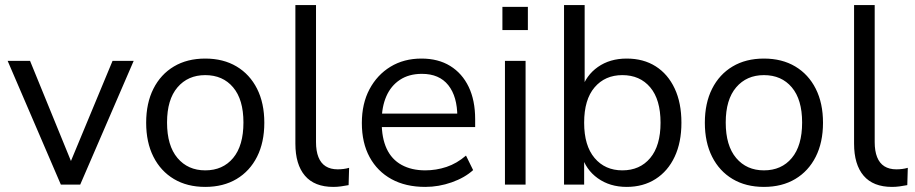

<svg xmlns="http://www.w3.org/2000/svg" viewBox="-20 -725 3594 754"><path d="M219 0 10 -486H98L272 -60H245L422 -486H505L295 0Z M786 9Q715 9 663 -22Q611 -53 582.5 -109.5Q554 -166 554 -243Q554 -320 582.5 -376.5Q611 -433 663 -464Q715 -495 786 -495Q857 -495 909 -464Q961 -433 989.5 -376.5Q1018 -320 1018 -243Q1018 -166 989.5 -109.5Q961 -53 909 -22Q857 9 786 9ZM786 -56Q855 -56 895.5 -104.5Q936 -153 936 -244Q936 -334 895.5 -382Q855 -430 786 -430Q718 -430 677 -382Q636 -334 636 -244Q636 -153 677 -104.5Q718 -56 786 -56Z M1289 9Q1215 9 1177.5 -35Q1140 -79 1140 -161V-705H1221V-167Q1221 -132 1230.5 -108Q1240 -84 1259 -72Q1278 -60 1306 -60Q1318 -60 1329.5 -61.5Q1341 -63 1351 -66L1349 2Q1333 5 1318.5 7Q1304 9 1289 9Z M1650 9Q1573 9 1517.5 -21.5Q1462 -52 1431.5 -108Q1401 -164 1401 -242Q1401 -318 1431 -374.5Q1461 -431 1513.5 -463Q1566 -495 1635 -495Q1701 -495 1748 -466Q1795 -437 1820.5 -384Q1846 -331 1846 -257V-226H1463V-279H1792L1776 -266Q1776 -346 1740.5 -390.5Q1705 -435 1637 -435Q1586 -435 1550.5 -411.5Q1515 -388 1497 -346.5Q1479 -305 1479 -250V-244Q1479 -183 1498.5 -141Q1518 -99 1557 -77.5Q1596 -56 1650 -56Q1693 -56 1733.5 -69.5Q1774 -83 1810 -114L1838 -57Q1805 -27 1754 -9Q1703 9 1650 9Z M1953 -607V-698H2053V-607ZM1963 0V-486H2044V0Z M2441 9Q2375 9 2327.5 -25Q2280 -59 2264 -116H2274V0H2195V-705H2276V-373H2264Q2281 -429 2328 -462Q2375 -495 2441 -495Q2507 -495 2555 -464.5Q2603 -434 2629.5 -377.5Q2656 -321 2656 -243Q2656 -166 2629.5 -109.5Q2603 -53 2554.5 -22Q2506 9 2441 9ZM2424 -56Q2493 -56 2533.5 -104.5Q2574 -153 2574 -243Q2574 -334 2533.5 -382Q2493 -430 2424 -430Q2356 -430 2315 -382Q2274 -334 2274 -243Q2274 -153 2315 -104.5Q2356 -56 2424 -56Z M2980 9Q2909 9 2857 -22Q2805 -53 2776.5 -109.5Q2748 -166 2748 -243Q2748 -320 2776.5 -376.5Q2805 -433 2857 -464Q2909 -495 2980 -495Q3051 -495 3103 -464Q3155 -433 3183.5 -376.5Q3212 -320 3212 -243Q3212 -166 3183.5 -109.5Q3155 -53 3103 -22Q3051 9 2980 9ZM2980 -56Q3049 -56 3089.5 -104.5Q3130 -153 3130 -244Q3130 -334 3089.5 -382Q3049 -430 2980 -430Q2912 -430 2871 -382Q2830 -334 2830 -244Q2830 -153 2871 -104.5Q2912 -56 2980 -56Z M3483 9Q3409 9 3371.5 -35Q3334 -79 3334 -161V-705H3415V-167Q3415 -132 3424.5 -108Q3434 -84 3453 -72Q3472 -60 3500 -60Q3512 -60 3523.5 -61.5Q3535 -63 3545 -66L3543 2Q3527 5 3512.5 7Q3498 9 3483 9Z"/></svg>

Font: NunitoSans1
Style: Book
Weight: 400
Designer: Vernon Adams
Foundry: Vernon Adams
Version: Version 3.101;gftools[0.9.27]